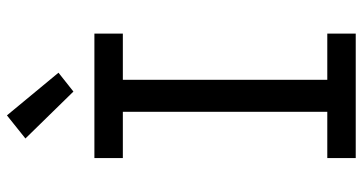

<svg xmlns="http://www.w3.org/2000/svg" viewBox="-260 -760 1021 540"><g transform="rotate(-90 250.0 -490.5)"><path d="M75 0V-80H205V-655H75V-735H425V-655H295V-80H425V0ZM262 -794 130 -929 195 -981 315 -836Z"/></g></svg>

Font: Iosevka SS10 Medium
Style: Regular
Weight: 500
Monospace: yes
Designer: Belleve Invis
Foundry: Belleve Invis
Version: Version 28.0.6; ttfautohint (v1.8.4)